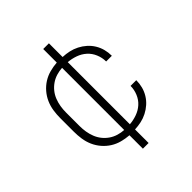

<svg xmlns="http://www.w3.org/2000/svg" viewBox="-200 -761 1001 1001"><g transform="rotate(-45 300.0 -260.5)"><path d="M279 107V8Q252 6 225.5 -1Q199 -8 176 -22.5Q153 -37 135 -58Q117 -79 106 -104Q95 -129 91 -156Q87 -183 87 -210V-310Q87 -337 91 -364Q95 -391 106 -416Q117 -441 135 -462Q153 -483 176 -497.5Q199 -512 225.5 -519Q252 -526 279 -528V-628H321V-527Q345 -526 368 -521Q391 -516 412.5 -505Q434 -494 452 -478Q470 -462 482.5 -441.5Q495 -421 501 -398Q507 -375 507 -351V-350H465V-351Q465 -378 454 -404.5Q443 -431 422.5 -449.5Q402 -468 375 -477.5Q348 -487 321 -489V-31Q348 -33 375 -42.5Q402 -52 422.5 -70.5Q443 -89 454 -115.5Q465 -142 465 -169V-170H507V-169Q507 -145 501 -122Q495 -99 482.5 -78.5Q470 -58 452 -42Q434 -26 412.5 -15Q391 -4 368 1Q345 6 321 7V107ZM279 -31V-489Q258 -488 236.5 -481.5Q215 -475 197 -462.5Q179 -450 165.5 -433Q152 -416 144 -395.5Q136 -375 132.5 -353.5Q129 -332 129 -310V-210Q129 -188 132.5 -166.5Q136 -145 144 -124.5Q152 -104 165.5 -87Q179 -70 197 -57.5Q215 -45 236.5 -38.5Q258 -32 279 -31Z"/></g></svg>

Font: Iosevka Extralight Extended
Style: Regular
Weight: 200
Width: 7
Monospace: yes
Designer: Belleve Invis
Foundry: Belleve Invis
Version: Version 32.5.0; ttfautohint (v1.8.4)